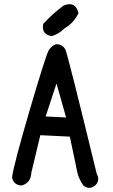

<svg xmlns="http://www.w3.org/2000/svg" viewBox="-20 -873 540 916"><path d="M312 -853Q328.1 -853 338.6 -842.5Q349.1 -832 354 -811.5L354.5 -810.1Q341.8 -783.7 322.8 -764.6Q307.1 -749 286.6 -736.8Q261.2 -710.9 227.1 -700.7Q184.6 -707 184.6 -743.7Q184.6 -750 186.5 -759.3Q231.9 -808.6 283.7 -846.7Q299.8 -853 312 -853ZM253.4 -662.1Q255.9 -662.1 258.3 -661.6Q279.8 -658.2 291.5 -637.7Q301.8 -619.1 441.4 -43.9Q448.7 -31.2 448.7 -19.5Q448.7 -3.4 435.5 10.7Q435.5 10.7 435.1 10.7Q420.4 23.4 405.8 23.4Q391.1 23.4 377 11.2Q353.5 -24.4 347.9 -54.9Q342.3 -85.4 313 -221.2L172.4 -228L129.4 -48.8Q127.4 -9.3 98.6 5.9Q91.3 9.8 81.5 12.2Q44.4 8.8 37.6 -26.4V-27.3Q44.4 -84 123.5 -354Q194.8 -596.2 211.9 -632.3Q213.9 -636.2 215.8 -638.2Q233.9 -662.1 253.4 -662.1ZM295.4 -312.5 249.5 -474.6 197.8 -317.4Z"/></svg>

Font: Bakudai
Style: Medium
Weight: 500
Version: Version 1.48